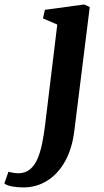

<svg xmlns="http://www.w3.org/2000/svg" viewBox="-140 -583 466 860"><path d="M193 2.5Q183 84 150.8 140.8Q118.5 197.5 70.5 227Q22.5 256.5 -35 256.5Q-62.5 256.5 -86.5 252Q-110.5 247.5 -120.5 238.5L-102 186Q-95 188.5 -81.8 190.8Q-68.5 193 -58 193Q-27 193 -6 175.8Q15 158.5 28 128.2Q41 98 49 58.2Q57 18.5 62.5 -27L116.5 -473L52.5 -500.5L61 -539L237 -563L262 -551.5Z"/></svg>

Font: Merriweather 28pt
Style: Bold Italic
Weight: 700
Italic angle: -7.8°
Version: Version 2.101